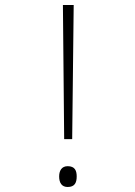

<svg xmlns="http://www.w3.org/2000/svg" viewBox="-20 -734 540 766"><path d="M236 -179H268L274 -714H231ZM250 12C278 12 286 -5 286 -30C286 -53 279 -71 250 -71C226 -71 216 -53 216 -30C216 -5 226 12 250 12Z"/></svg>

Font: Noto Sans Mono ExtraCondensed ExtraLight
Style: Regular
Weight: 200
Width: 2
Designer: Monotype Design Team
Foundry: Monotype Imaging Inc.
Version: Version 2.014